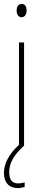

<svg xmlns="http://www.w3.org/2000/svg" viewBox="-20 -744 217 981"><path d="M91 -724C71 -724 65 -706 65 -690C65 -672 73 -656 90 -656C106 -656 116 -670 116 -691C116 -707 110 -724 91 -724ZM27 136C27 88 51 48 103 0V-527H77V-4C30 39 0 88 0 140C0 189 27 217 71 217C85 217 98 214 106 211V188C100 190 84 193 72 193C42 193 27 174 27 136Z"/></svg>

Font: Noto Sans Malayalam ExtraCondensed Thin
Style: Regular
Weight: 100
Width: 2
Designer: Jelle Bosma - Monotype Design Team
Foundry: Monotype Imaging Inc.
Version: Version 2.104